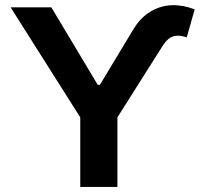

<svg xmlns="http://www.w3.org/2000/svg" viewBox="-20 -736 798 756"><path d="M360.8 -402.1H377.5V-385.5H360.8ZM182.2 -707 369.1 -394.9 504.6 -619.7Q533.2 -667.2 573.1 -690.7Q613.1 -714.3 657.5 -715.5Q701.9 -716.7 746.6 -699L715.2 -588.8Q692.1 -596.7 675.1 -595.3Q658.1 -594 644.5 -583.4Q630.9 -572.7 617 -550L442.3 -273.9V0H296V-273.9L21.9 -707Z"/></svg>

Font: Pretendard JP Variable
Style: Regular
Weight: 400
Designer: Base glyphs from Inter by Rasmus Andersson; Hangul glyphs from Noto Sans CJK(Source Han Sans) by Jang Soo-young and Kang
Foundry: Kil Hyung-jin
Version: Version 1.307;Glyphs 3.2 (3192)